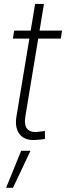

<svg xmlns="http://www.w3.org/2000/svg" viewBox="-20 -691 328 953"><path d="M288.1 -539.1 281.7 -499.5H43.9L50.3 -539.1ZM154.3 -671.4H198.2L106 -114.3Q98.6 -70.3 115.5 -50.8Q132.3 -31.2 172.9 -37.1Q179.2 -37.6 187.3 -38.8Q195.3 -40 202.6 -41L203.6 -2Q195.3 0 185.8 1.2Q176.3 2.4 166.5 2.9Q106.9 9.8 79.6 -22.2Q52.2 -54.2 61.5 -111.8ZM10.3 241.2 85 57.6H131.3L44.4 241.2Z"/></svg>

Font: Inter 18pt ExtraLight
Style: Italic
Weight: 250
Italic angle: -9.3988°
Designer: Rasmus Andersson
Foundry: rsms
Version: Version 4.001;git-66647c0bb